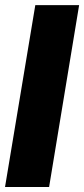

<svg xmlns="http://www.w3.org/2000/svg" viewBox="-25 -748 336 768"><path d="M291.5 -727.5 171.4 0H-4.9L116.2 -727.5Z"/></svg>

Font: Inter Tight ExtraBold
Style: Italic
Weight: 800
Italic angle: -9.39999°
Designer: Rasmus Andersson
Foundry: rsms
Version: Version 3.004